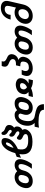

<svg xmlns="http://www.w3.org/2000/svg" viewBox="1688 -2468 1040 4455"><g transform="rotate(-90 2207.5 -240.0)"><path d="M605 -420Q686 -420 720.5 -371Q755 -322 736 -238Q710 -126 631 -20H521Q601 -125 623 -225Q647 -330 578 -330Q506 -330 479 -214Q456 -116 392.5 -58Q329 0 235 0Q143 0 99 -56Q56 -111 77 -204Q99 -300 166.5 -360Q234 -420 327 -420Q411 -420 462 -361Q529 -420 605 -420ZM189 -213Q177 -159 192 -124.5Q207 -90 254 -90Q340 -90 369 -213Q396 -330 308 -330Q261 -330 231 -296Q199 -259 189 -213Z M977 -344Q951 -218 996.5 -161.5Q1042 -105 1170 -105Q1255 -105 1286 -117Q1318 -129 1324 -156Q1330 -183 1308.5 -202Q1287 -221 1257 -232Q1229 -242 1206 -265Q1185 -286 1193 -321Q1204 -368 1241 -368Q1250 -368 1285 -339Q1320 -310 1347 -310Q1382 -310 1388 -339Q1396 -374 1323 -409Q1294 -424 1276 -449.5Q1258 -475 1266 -509Q1273 -543 1303 -543Q1320 -543 1344 -515Q1368 -487 1387 -487Q1416 -487 1422 -514Q1426 -529 1413.5 -544.5Q1401 -560 1390 -567Q1379 -574 1360 -584Q1332 -600 1315 -628.5Q1298 -657 1306 -692Q1313 -725 1344 -725Q1361 -725 1372 -710L1387 -683Q1398 -665 1430 -651L1482 -630Q1551 -597 1533 -518Q1521 -466 1471 -431Q1512 -399 1497 -333Q1484 -273 1421 -239Q1445 -200 1436 -164Q1424 -111 1364 -62Q1295 -6 1144 -6Q810 -6 860 -309L774 -273L797 -373L883 -406Q902 -483 937 -552.5Q972 -622 1028.5 -673Q1085 -724 1147 -724Q1256 -724 1226 -592Q1192 -445 977 -344ZM1003 -445Q1045 -466 1081.5 -503Q1118 -540 1128 -583Q1137 -622 1111 -622Q1051 -622 1003 -445Z M2039 -420Q2122 -420 2159.5 -364Q2197 -308 2177 -223Q2154 -126 2092 -64Q2028 0 1936 0Q1848 0 1802 -56.5Q1756 -113 1776 -199Q1788 -248 1800 -283Q1797 -330 1750 -330Q1706 -330 1677 -292Q1650 -256 1637 -204Q1613 -97 1637 -30Q1646 -7 1668.5 12.5Q1691 32 1716 40Q1734 46 1784.5 55.5Q1835 65 1846 68Q1877 76 1913 90Q1951 105 1971.5 125.5Q1992 146 2006 181Q2019 215 2018 260H1888Q1887 199 1834 172Q1779 145 1718 140Q1643 134 1599 134Q1540 134 1473 144L1496 44H1583Q1491 -45 1528 -208Q1549 -297 1615 -359Q1680 -420 1770 -420Q1845 -420 1878 -362Q1948 -420 2039 -420ZM2064 -206Q2092 -330 2002 -330Q1916 -330 1888 -206Q1861 -90 1947 -90Q2037 -90 2064 -206Z M2500 -98Q2506 -98 2519.5 -97Q2533 -96 2544 -96Q2550 -96 2568 -95.5Q2586 -95 2598 -95L2575 4Q2461 4 2390 -39Q2295 4 2185 4L2208 -95Q2275 -95 2302 -101Q2233 -144 2254 -236Q2282 -356 2411 -386Q2445 -394 2472 -394Q2533 -394 2582 -362Q2637 -325 2616 -236Q2593 -140 2500 -98ZM2505 -229Q2520 -295 2449 -295Q2378 -295 2363 -229Q2350 -171 2412 -133Q2492 -170 2505 -229Z M3041 -333Q3084 -317 3104.5 -280Q3125 -243 3113 -189Q3092 -97 3017 -48Q2944 0 2849 0Q2763 0 2711 -46Q2658 -93 2677 -177Q2687 -219 2706 -256H2816Q2797 -223 2792 -201Q2780 -150 2799.5 -120Q2819 -90 2868 -90Q2980 -90 3001 -182Q3016 -250 2992 -270Q2967 -290 2897 -290L2920 -389H2955Q3050 -389 3063 -449Q3070 -480 3052 -502Q3032 -525 3004 -538L2944 -565Q2914 -578 2898 -605.5Q2882 -633 2890 -670Q2897 -704 2906 -720H3016Q3015 -717 3009 -693Q3003 -664 3021 -644Q3042 -621 3067 -610Q3107 -592 3126 -581Q3156 -565 3170.5 -533.5Q3185 -502 3175 -460Q3163 -409 3126.5 -375Q3090 -341 3041 -333Z M3704 -420Q3785 -420 3819.5 -371Q3854 -322 3835 -238Q3809 -126 3730 -20H3620Q3700 -125 3722 -225Q3746 -330 3677 -330Q3605 -330 3578 -214Q3555 -116 3491.5 -58Q3428 0 3334 0Q3242 0 3198 -56Q3155 -111 3176 -204Q3198 -300 3265.5 -360Q3333 -420 3426 -420Q3510 -420 3561 -361Q3628 -420 3704 -420ZM3288 -213Q3276 -159 3291 -124.5Q3306 -90 3353 -90Q3439 -90 3468 -213Q3495 -330 3407 -330Q3360 -330 3330 -296Q3298 -259 3288 -213Z M4252 -740Q4344 -740 4386.5 -691Q4429 -642 4408 -553L4332 -224Q4309 -121 4237.5 -60.5Q4166 0 4065 0Q3969 0 3918 -60Q3867 -120 3889 -214Q3910 -304 3983.5 -362.5Q4057 -421 4147 -421Q4211 -421 4260 -389L4295 -542Q4320 -650 4225 -650Q4176 -650 4141 -622.5Q4106 -595 4095 -547Q4090 -525 4091 -513H3981Q4005 -617 4077 -678.5Q4149 -740 4252 -740ZM4079 -90Q4128 -90 4167 -121.5Q4206 -153 4217 -203Q4229 -256 4211 -294Q4193 -331 4140 -331Q4088 -331 4048.5 -294.5Q4009 -258 3997 -203Q3986 -154 4008.5 -122Q4031 -90 4079 -90Z"/></g></svg>

Font: Miedinger
Style: Bold-Italic
Weight: 700
Italic angle: -13°
Version: Version 001.000